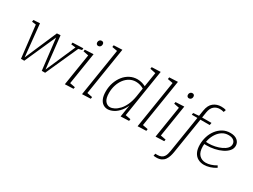

<svg xmlns="http://www.w3.org/2000/svg" viewBox="-65 -1531 3327 2526"><g transform="rotate(30 1598.0 -267.5)"><path d="M152 2 95 -492 104 -485 34 -494 38 -522 135 -528 186 -23H178L394 -524L448 -527L503 -28H498L701 -493L704 -485L629 -494L633 -522L794 -528L791 -500L728 -486L742 -494L519 2H468L410 -492L422 -493L202 2Z M819 3 899 -502 916 -475 815 -495 819 -522 949 -528 869 -23 854 -48 953 -29 948 -2ZM946 -652Q931 -652 921.5 -662Q912 -672 912 -689Q912 -709 924 -722Q936 -735 955 -735Q971 -735 980 -725.5Q989 -716 989 -698Q989 -679 977 -665.5Q965 -652 946 -652Z M1080 3 1198 -742 1214 -716 1115 -734 1119 -762 1248 -768 1130 -24 1115 -49 1214 -30 1210 -2Z M1468 7Q1431 7 1400 -13Q1369 -33 1350.5 -75.5Q1332 -118 1332 -186Q1332 -257 1353.5 -319.5Q1375 -382 1413 -430Q1451 -478 1503.5 -505Q1556 -532 1617 -532Q1651 -532 1689 -521.5Q1727 -511 1768 -485L1740 -488L1780 -740L1795 -715L1692 -736L1696 -763L1830 -768L1712 -21L1696 -49L1796 -30L1792 -2L1666 3L1700 -209L1713 -226Q1687 -145 1645 -93Q1603 -41 1556 -17Q1509 7 1468 7ZM1482 -32Q1512 -32 1547 -50Q1582 -68 1616 -104.5Q1650 -141 1676 -197Q1702 -253 1715 -330L1737 -472L1746 -454Q1712 -475 1679.5 -484.5Q1647 -494 1615 -494Q1564 -494 1520.5 -470Q1477 -446 1445.5 -404Q1414 -362 1396.5 -307Q1379 -252 1379 -190Q1379 -107 1409 -69.5Q1439 -32 1482 -32Z M1924 3 2042 -742 2058 -716 1959 -734 1963 -762 2092 -768 1974 -24 1959 -49 2058 -30 2054 -2Z M2197 3 2277 -502 2294 -475 2193 -495 2197 -522 2327 -528 2247 -23 2232 -48 2331 -29 2326 -2ZM2324 -652Q2309 -652 2299.5 -662Q2290 -672 2290 -689Q2290 -709 2302 -722Q2314 -735 2333 -735Q2349 -735 2358 -725.5Q2367 -716 2367 -698Q2367 -679 2355 -665.5Q2343 -652 2324 -652Z M2344 237Q2332 237 2321 236Q2310 235 2300 234L2307 199Q2311 199 2318.5 199.5Q2326 200 2336 200Q2373 200 2396.5 188.5Q2420 177 2433 158Q2446 139 2452.5 115.5Q2459 92 2463 68L2552 -493L2559 -485H2466L2470 -513L2565 -521L2554 -511L2569 -605Q2583 -694 2633 -733Q2683 -772 2750 -772Q2767 -772 2786 -770Q2805 -768 2823 -761L2811 -726Q2795 -731 2779.5 -733Q2764 -735 2750 -735Q2699 -735 2662.5 -704Q2626 -673 2615 -606L2600 -510L2593 -521H2744L2738 -485H2588L2598 -493L2510 60Q2505 91 2495 122.5Q2485 154 2467 180Q2449 206 2418.5 221.5Q2388 237 2344 237Z M2931 7Q2881 7 2840.5 -15Q2800 -37 2777 -82.5Q2754 -128 2754 -199Q2754 -261 2772.5 -320.5Q2791 -380 2827 -427.5Q2863 -475 2913.5 -503.5Q2964 -532 3028 -532Q3096 -532 3134 -500Q3172 -468 3172 -419Q3172 -375 3142 -340.5Q3112 -306 3062 -281.5Q3012 -257 2952.5 -244.5Q2893 -232 2834 -232Q2822 -232 2812 -232.5Q2802 -233 2792 -234L2796 -270Q2808 -269 2820.5 -268Q2833 -267 2846 -267Q2892 -267 2941.5 -277.5Q2991 -288 3033 -307.5Q3075 -327 3100.5 -354Q3126 -381 3126 -416Q3126 -451 3098.5 -473Q3071 -495 3021 -495Q2969 -495 2928 -469.5Q2887 -444 2858 -401Q2829 -358 2814 -305.5Q2799 -253 2799 -199Q2799 -111 2838 -70Q2877 -29 2939 -29Q2974 -29 3014 -41.5Q3054 -54 3095 -78L3109 -49Q3064 -21 3018.5 -7Q2973 7 2931 7Z"/></g></svg>

Font: Bitter Thin Light
Style: Italic
Weight: 300
Italic angle: -9°
Version: Version 2.002